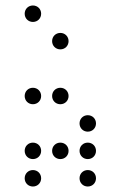

<svg xmlns="http://www.w3.org/2000/svg" viewBox="-20 -700 440 700"><path d="M100 -620C117 -620 130 -633 130 -650C130 -667 117 -680 100 -680C83 -680 70 -667 70 -650C70 -633 83 -620 100 -620ZM200 -520C217 -520 230 -533 230 -550C230 -567 217 -580 200 -580C183 -580 170 -567 170 -550C170 -533 183 -520 200 -520ZM100 -320C117 -320 130 -333 130 -350C130 -367 117 -380 100 -380C83 -380 70 -367 70 -350C70 -333 83 -320 100 -320ZM200 -320C217 -320 230 -333 230 -350C230 -367 217 -380 200 -380C183 -380 170 -367 170 -350C170 -333 183 -320 200 -320ZM300 -220C317 -220 330 -233 330 -250C330 -267 317 -280 300 -280C283 -280 270 -267 270 -250C270 -233 283 -220 300 -220ZM100 -120C117 -120 130 -133 130 -150C130 -167 117 -180 100 -180C83 -180 70 -167 70 -150C70 -133 83 -120 100 -120ZM200 -120C217 -120 230 -133 230 -150C230 -167 217 -180 200 -180C183 -180 170 -167 170 -150C170 -133 183 -120 200 -120ZM300 -120C317 -120 330 -133 330 -150C330 -167 317 -180 300 -180C283 -180 270 -167 270 -150C270 -133 283 -120 300 -120ZM100 -20C117 -20 130 -33 130 -50C130 -67 117 -80 100 -80C83 -80 70 -67 70 -50C70 -33 83 -20 100 -20ZM300 -20C317 -20 330 -33 330 -50C330 -67 317 -80 300 -80C283 -80 270 -67 270 -50C270 -33 283 -20 300 -20Z"/></svg>

Font: TINY 5x3 60
Style: Regular
Weight: 150
Designer: Jack Halten Fahnestock
Foundry: Velvetyne Type Foundry
Version: Version 1.002;hotconv 1.0.109;makeotfexe 2.5.65596